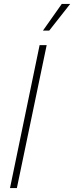

<svg xmlns="http://www.w3.org/2000/svg" viewBox="-20 -959 378 979"><path d="M31 0 182 -729H218L66 0ZM199 -803 295 -939H338L231 -803Z"/></svg>

Font: Mona Sans
Style: Italic
Weight: 200
Italic angle: -11.6951°
Designer: Deni Anggara
Foundry: GitHub
Version: Version 2.000